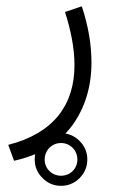

<svg xmlns="http://www.w3.org/2000/svg" viewBox="-20 -253 368 613"><path d="M24.9 260.3C49.3 254.9 71.8 247.6 92.3 239.3C91.3 244.6 90.8 250.5 90.8 256.3C90.8 279.3 99.1 298.8 115.7 315.4C132.3 332 151.9 340.3 174.8 340.3C197.8 340.3 217.8 332 234.4 315.4C250.5 298.8 258.8 279.3 258.8 256.3C258.8 233.4 250.5 213.4 234.4 197.3C221.2 184.1 206.1 176.3 189 173.3C196.3 165.5 203.6 157.2 210.4 147.9C251.5 91.3 272 23.9 272 -53.7C272 -111.3 261.7 -170.9 241.2 -232.9L187.5 -214.8C207 -153.8 217.8 -97.2 217.8 -44.9C217.8 80.6 152.3 172.4 6.3 209.5ZM122.6 256.3C122.6 227.1 145.5 203.6 174.8 203.6C204.1 203.6 227.1 227.1 227.1 256.3C227.1 285.6 204.1 308.1 174.8 308.1C146 308.1 122.6 285.6 122.6 256.3Z"/></svg>

Font: Vazirmatn ExtraLight
Style: Regular
Weight: 200
Designer: Saber Rastikerdar
Foundry: Saber Rastikerdar
Version: Version 33.003